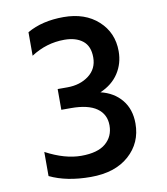

<svg xmlns="http://www.w3.org/2000/svg" viewBox="-87 -827 811 934"><g transform="rotate(-10 318.5 -360.5)"><path d="M84 -5.9V-125Q177.7 -75.2 258.8 -75.2Q339.8 -75.2 379.4 -108.9Q418.9 -142.6 418.9 -197.3Q418.9 -252 376.5 -282.2Q334 -312.5 249 -312.5H201.2V-415H249Q312.5 -415 355.5 -447.8Q398.4 -480.5 398.4 -536.6Q398.4 -592.8 364.7 -619.1Q331.1 -645.5 274.4 -645.5Q185.5 -645.5 109.4 -595.7V-711.9Q183.6 -754.9 289.6 -754.9Q395.5 -754.9 460.4 -695.8Q525.4 -636.7 525.4 -544.9Q525.4 -484.4 494.1 -436.5Q462.9 -388.7 403.3 -363.3Q468.8 -347.7 506.8 -301.3Q544.9 -254.9 544.9 -184.6Q544.9 -88.9 475.6 -27.3Q406.2 34.2 286.6 34.2Q167 34.2 84 -5.9Z"/></g></svg>

Font: GenEi M Gothic v2 Medium
Style: Regular
Weight: 500
Version: Version 2.0